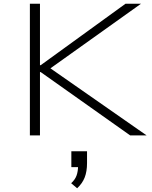

<svg xmlns="http://www.w3.org/2000/svg" viewBox="-20 -725 813 1028"><path d="M140 0V-705H194V-376H198L652 -705H735L233 -347V-371L765 0H677L198 -339H194V0ZM393 283 361 256Q382 237 390 214.5Q398 192 398 162L406 170H362V85H446V148Q446 193 433.5 225Q421 257 393 283Z"/></svg>

Font: Nunito Sans 7pt Expanded ExtraLight
Style: Regular
Weight: 250
Width: 7
Designer: Vernon Adams
Foundry: Vernon Adams
Version: Version 3.101;gftools[0.9.27]